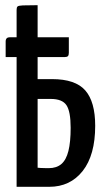

<svg xmlns="http://www.w3.org/2000/svg" viewBox="-20 -720 419 740"><path d="M1.8 -500V-560Q1.8 -576.5 18.2 -576.5H245.3V-516.5Q245.3 -507.3 241.7 -503.6Q238 -500 228.8 -500ZM44 0V-681.8Q44 -691.1 47.3 -694.7Q50.6 -698.4 67.8 -699.2Q84.9 -700 125 -700V-415.1H180.5Q270.5 -415.1 308.7 -371.5Q346.9 -327.8 346.9 -235.2Q346.9 -122.3 298.8 -61.1Q250.6 0 169.9 0ZM167.9 -71.9Q198 -71.9 216.6 -87.9Q235.1 -103.8 243.7 -138.1Q252.3 -172.4 252.3 -227.4Q252.3 -290.6 236.1 -314.6Q219.9 -338.7 175.5 -338.7H125V-73.6Q129.1 -72.9 136.9 -72.6Q144.7 -72.3 153.6 -72.1Q162.5 -71.9 167.9 -71.9Z"/></svg>

Font: Yanone Kaffeesatz ExtraLight
Style: Regular
Weight: 200
Designer: Yanone (Cyrillic: Daniel Pouzeot, Huerta Tipografica, and Cyreal)
Foundry: Yanone
Version: Version 2.003